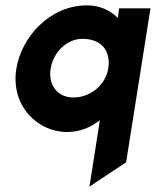

<svg xmlns="http://www.w3.org/2000/svg" viewBox="-20 -482 582 717"><path d="M41 -225C19 -85 122 11 230 11C278 11 318 -6 353 -33L314 215L451 124L542 -451H425L420 -415C393 -442 355 -462 305 -462C164 -462 59 -341 41 -225ZM169 -225C179 -287 229 -337 288 -337C359 -337 395 -292 384 -225C375 -170 323 -118 254 -118C191 -118 160 -169 169 -225Z"/></svg>

Font: Charger Pro
Style: UltraNarObl
Weight: 900
Designer: Jasper
Foundry: Cannot Into Space Fonts
Version: Version 1.09